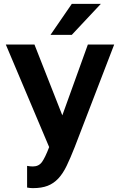

<svg xmlns="http://www.w3.org/2000/svg" viewBox="-20 -760 620 992"><path d="M150 212Q135 212 120 209V97Q135 100 150 100Q180 100 196.5 77.5Q213 55 234 0L10 -530H158L302 -164L434 -530H570L366 0Q344 56 324.5 96.5Q305 137 281 162.5Q257 188 226 200Q195 212 150 212ZM351 -740H501L351 -580H241Z"/></svg>

Font: Golos Text DemiBold
Style: Regular
Weight: 600
Designer: A.Korolkova, Vitaly Kuzmin
Foundry: ParaType Ltd
Version: Version 2.002